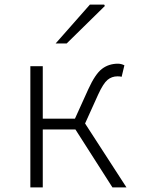

<svg xmlns="http://www.w3.org/2000/svg" viewBox="-20 -815 613 835"><path d="M112 -527H166V-299H306L364 -427Q394 -493 423.5 -515.5Q453 -538 493 -538Q507 -538 521 -531L509 -481Q503 -483 491 -483Q466 -483 447.5 -467.5Q429 -452 407 -404L350 -278L530 0H469L308 -252H166V0H112ZM371 -795H433L436 -789L270 -626H222Z"/></svg>

Font: Nebula Sans Light
Style: Regular
Weight: 300
Designer: Paul D. Hunt for Adobe (as Source Sans)
Foundry: Nebula Entertainment & Broadcasting LLC
Version: Version 1.010